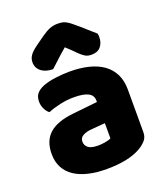

<svg xmlns="http://www.w3.org/2000/svg" viewBox="-139 -840 822 951"><g transform="rotate(-20 272.0 -364.0)"><path d="M260 -108Q277 -108 297.5 -111.5Q318 -115 328 -121V-201L256 -195Q228 -193 210 -183Q192 -173 192 -153Q192 -133 207.5 -120.5Q223 -108 260 -108ZM252 -501Q306 -501 350.5 -490Q395 -479 426.5 -456.5Q458 -434 475 -399.5Q492 -365 492 -318V-94Q492 -68 477.5 -51.5Q463 -35 443 -23Q378 16 260 16Q207 16 164.5 6Q122 -4 91.5 -24Q61 -44 44.5 -75Q28 -106 28 -147Q28 -216 69 -253Q110 -290 196 -299L327 -313V-320Q327 -349 301.5 -361.5Q276 -374 228 -374Q190 -374 154 -366Q118 -358 89 -346Q76 -355 67 -373.5Q58 -392 58 -412Q58 -438 70.5 -453.5Q83 -469 109 -480Q138 -491 177.5 -496Q217 -501 252 -501ZM270 -622Q236 -593 217 -575Q198 -557 179 -540Q140 -540 117 -558.5Q94 -577 94 -606Q94 -626 105 -642Q116 -658 142 -677L191 -712Q215 -729 234.5 -736.5Q254 -744 274 -744Q287 -744 297.5 -742.5Q308 -741 319 -735.5Q330 -730 343 -719.5Q356 -709 376 -692L446 -630Q447 -625 447.5 -621Q448 -617 448 -612Q448 -581 431.5 -561.5Q415 -542 384 -542Q374 -542 366 -543.5Q358 -545 349.5 -550Q341 -555 330 -564.5Q319 -574 304 -590Z"/></g></svg>

Font: Baloo Cyrillic
Style: Regular
Weight: 400
Designer: Ek Type, Denis Ignatov
Foundry: Ek Type
Version: Version 1.50 July 26, 2019